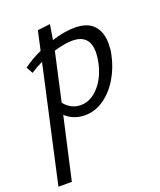

<svg xmlns="http://www.w3.org/2000/svg" viewBox="-167 -565 787 943"><g transform="rotate(-20 226.0 -93.5)"><path d="M446 -288Q446 -258 441 -235Q428 -169 395.5 -114.5Q363 -60 317 -28Q271 4 218 4Q187 4 161 -6.5Q135 -17 117 -35L44 289H-26L108 -315Q76 -300 46 -280L27 -314Q70 -346 120 -368L142 -468L208 -476L195 -397Q261 -418 315 -418Q382 -418 414 -383Q446 -348 446 -288ZM373 -270Q373 -362 282 -362Q243 -362 186 -345L130 -93Q165 -50 215 -50Q267 -50 309 -96Q351 -142 367 -217Q373 -246 373 -270Z"/></g></svg>

Font: Ysabeau Medium
Style: Italic
Weight: 500
Italic angle: -12°
Designer: Christian Thalmann (Catharsis Fonts)
Version: Version 0.003